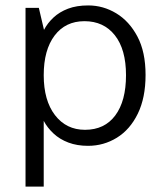

<svg xmlns="http://www.w3.org/2000/svg" viewBox="-20 -525 594 707"><path d="M74 162V-496H123L142 -415Q155 -440 177 -460.5Q199 -481 230.5 -493Q262 -505 305 -505Q360 -505 408 -476Q456 -447 486 -390.5Q516 -334 516 -249Q516 -165 487.5 -106.5Q459 -48 410.5 -18Q362 12 304 12Q264 12 232 0Q200 -12 177 -33.5Q154 -55 141 -80V162ZM293 -47Q365 -47 404.5 -100Q444 -153 444 -248Q444 -343 403 -395Q362 -447 291 -447Q221 -447 181 -394Q141 -341 141 -248Q141 -155 182.5 -101Q224 -47 293 -47Z"/></svg>

Font: Atkinson Hyperlegible Next Light
Style: Regular
Weight: 300
Designer: Elliott Scott, Megan Eiswerth, Linus Boman, Theodore Petrosky, Letters from Sweden
Foundry: Applied Design Works, Letters from Sweden
Version: Version 2.001